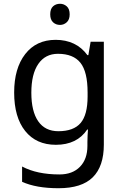

<svg xmlns="http://www.w3.org/2000/svg" viewBox="-20 -757 655 1017"><path d="M275 -546Q328 -546 370.5 -526Q413 -506 443 -465H448L460 -536H530V9Q530 124 471.5 182Q413 240 290 240Q172 240 97 206V125Q176 167 295 167Q364 167 403.5 126.5Q443 86 443 16V-5Q443 -17 444 -39.5Q445 -62 446 -71H442Q388 10 276 10Q172 10 113.5 -63Q55 -136 55 -267Q55 -395 113.5 -470.5Q172 -546 275 -546ZM287 -472Q220 -472 183 -418.5Q146 -365 146 -266Q146 -167 182.5 -114.5Q219 -62 289 -62Q370 -62 407 -105.5Q444 -149 444 -246V-267Q444 -377 406 -424.5Q368 -472 287 -472ZM298 -737Q318 -737 333.5 -723.5Q349 -710 349 -681Q349 -653 333.5 -639Q318 -625 298 -625Q276 -625 261 -639Q246 -653 246 -681Q246 -710 261 -723.5Q276 -737 298 -737Z"/></svg>

Font: Noto Sans NKo
Style: Regular
Weight: 400
Designer: Monotype Design Team
Foundry: Monotype Imaging Inc.
Version: Version 2.003; ttfautohint (v1.8.4.7-5d5b)